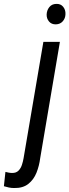

<svg xmlns="http://www.w3.org/2000/svg" viewBox="-115 -741 353 976"><path d="M105.5 -528.3H189.5L89.4 62.5Q84.5 101.6 70.6 136.7Q56.6 171.9 29.1 193.8Q1.5 215.8 -43.5 214.8Q-56.6 214.8 -69.6 212.2Q-82.5 209.5 -95.2 205.6L-87.4 132.8Q-79.1 134.8 -70.8 136.5Q-62.5 138.2 -53.7 138.2Q-33.2 138.7 -21.2 126.7Q-9.3 114.7 -3.7 97.4Q2 80.1 4.9 63ZM122.1 -667.5Q123 -689 135.7 -704.8Q148.4 -720.7 170.9 -721.2Q193.4 -722.2 206.1 -706.5Q218.8 -690.9 217.8 -668.9Q217.3 -647.9 204.1 -632.8Q190.9 -617.7 168.9 -617.2Q147 -616.7 134.3 -631.6Q121.6 -646.5 122.1 -667.5Z"/></svg>

Font: Roboto Condensed
Style: Italic
Weight: 400
Italic angle: -12°
Designer: Christian Robertson
Foundry: Google
Version: Version 3.0